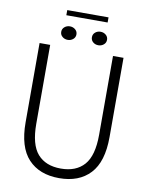

<svg xmlns="http://www.w3.org/2000/svg" viewBox="-102 -1024 848 1106"><g transform="rotate(10 322.0 -471.0)"><path d="M567 -274Q567 -129 502.2 -59.8Q437.5 9.5 321.5 9.5Q205.5 9.5 140.8 -59.8Q76 -129 76 -274V-737.5H138V-276.5Q138 -154.5 185.2 -100.5Q232.5 -46.5 321.5 -46.5Q410.5 -46.5 458 -100.5Q505.5 -154.5 505.5 -276.5V-737.5H567ZM232 -783.5Q214 -783.5 200.8 -794.5Q187.5 -805.5 187.5 -823Q187.5 -840.5 200.8 -851.5Q214 -862.5 232 -862.5Q250 -862.5 263.2 -851.5Q276.5 -840.5 276.5 -823Q276.5 -805.5 263.2 -794.5Q250 -783.5 232 -783.5ZM411 -783.5Q393 -783.5 380 -794.5Q367 -805.5 367 -823Q367 -840.5 380 -851.5Q393 -862.5 411 -862.5Q429 -862.5 442.2 -851.5Q455.5 -840.5 455.5 -823Q455.5 -805.5 442.2 -794.5Q429 -783.5 411 -783.5ZM200 -922V-952H441.5V-922Z"/></g></svg>

Font: Epilogue Light
Style: Regular
Weight: 300
Designer: Tyler Finck
Foundry: Etcetera Type Co
Version: Version 2.111; ttfautohint (v1.8.3)